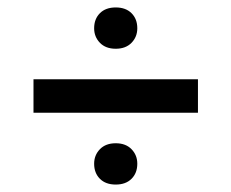

<svg xmlns="http://www.w3.org/2000/svg" viewBox="-20 -592 622 516"><path d="M291 -96Q264 -96 248.5 -111.5Q233 -127 233 -152Q233 -175 248.5 -191Q264 -207 291 -207Q318 -207 333.5 -191Q349 -175 349 -152Q349 -127 333.5 -111.5Q318 -96 291 -96ZM70 -289V-379H512V-289ZM291 -461Q264 -461 248.5 -477Q233 -493 233 -516Q233 -541 248.5 -556.5Q264 -572 291 -572Q318 -572 333.5 -556.5Q349 -541 349 -516Q349 -493 333.5 -477Q318 -461 291 -461Z"/></svg>

Font: Gantari SemiBold
Style: Regular
Weight: 600
Designer: Anugrah Pasau
Foundry: Lafontype
Version: Version 1.000; ttfautohint (v1.8.4)